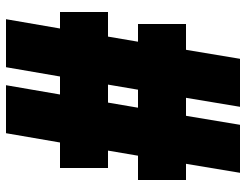

<svg xmlns="http://www.w3.org/2000/svg" viewBox="-110 -710 820 640"><g transform="rotate(-90 300.0 -390.0)"><path d="M424 0H264L294 -180H234L204 0H44L74 -180H20V-340H101L118 -440H60V-600H145L176 -780H336L305 -600H365L396 -780H556L525 -600H580V-440H498L481 -340H540V-180H454ZM321 -340 338 -440H278L261 -340Z"/></g></svg>

Font: Tanohe Sans Black
Style: Regular
Weight: 900
Designer: Village Type and Design LLC & Cristiano Sobral
Foundry: Cooper Hewitt Smithsonian Design Museum
Version: Version 1.00;March 11, 2020;FontCreator 12.0.0.2522 64-bit; 